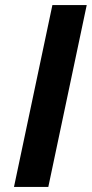

<svg xmlns="http://www.w3.org/2000/svg" viewBox="-20 -735 361 755"><path d="M35 0 186 -715H321L170 0Z"/></svg>

Font: Wix Madefor Text
Style: Bold Italic
Weight: 700
Italic angle: -12°
Designer: Dalton Maag Ltd
Foundry: Dalton Maag Ltd
Version: Version 3.100